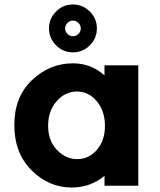

<svg xmlns="http://www.w3.org/2000/svg" viewBox="-20 -830 714 858"><path d="M306 -547Q387 -547 447 -493V-538H598V0H447V-44Q383 8 301 8Q198 8 121 -69Q44 -146 44 -271.5Q44 -397 123 -472Q202 -547 306 -547ZM195 -268Q195 -202 234 -160.5Q273 -119 325 -119Q377 -119 413 -160.5Q449 -202 449 -267.5Q449 -333 413 -377Q377 -421 324 -421Q271 -421 233 -377.5Q195 -334 195 -268ZM230.5 -627.5Q199 -659 199 -703Q199 -747 230.5 -778.5Q262 -810 306 -810Q350 -810 381.5 -778.5Q413 -747 413 -703Q413 -659 381.5 -627.5Q350 -596 306 -596Q262 -596 230.5 -627.5ZM281.5 -727.5Q271 -717 271 -703Q271 -689 281.5 -678.5Q292 -668 306 -668Q320 -668 330.5 -678.5Q341 -689 341 -703Q341 -717 330.5 -727.5Q320 -738 306 -738Q292 -738 281.5 -727.5Z"/></svg>

Font: Montserrat Alternates
Style: Bold
Weight: 700
Version: Version 2.001